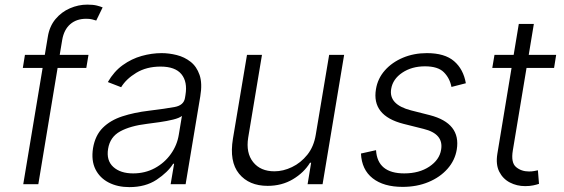

<svg xmlns="http://www.w3.org/2000/svg" viewBox="-20 -777 2381 810"><path d="M353.3 -545.5 344.1 -490.4H223L141.7 0H78.1L159.8 -490.4H76.3L85.2 -545.5H169L181.8 -622.2Q188.9 -666.2 214.1 -696.4Q239.3 -726.6 275 -742Q310.7 -757.5 348 -757.5Q372.9 -757.5 388.5 -753.6Q404.1 -749.6 413 -745.7L386 -690.3Q378.9 -692.5 369.1 -695.1Q359.4 -697.8 343.8 -697.8Q302.6 -697.8 276.3 -674.9Q250 -652 242.5 -609L231.9 -545.5Z M525.6 12.4Q476.2 12.4 438.6 -6.9Q400.9 -26.3 382.6 -63Q364.3 -99.8 372.5 -152.3Q381.7 -206.3 413.9 -238.1Q446 -269.9 496.1 -286.2Q546.2 -302.6 609 -310Q678.6 -318.5 716.8 -325.6Q755 -332.7 760.3 -363.3L762.4 -376.1Q771.7 -431.8 745.4 -464Q719.1 -496.1 657.3 -496.1Q598.4 -496.1 555.2 -470Q512.1 -443.9 491.1 -409.1L435 -430.8Q460.6 -475.5 497.9 -502.3Q535.2 -529.1 577.8 -541Q620.4 -552.9 661.9 -552.9Q693.2 -552.9 725.7 -544.7Q758.2 -536.6 783.9 -516.5Q809.7 -496.4 821.9 -460.9Q834.2 -425.4 824.9 -370.4L763.1 0H699.9L714.5 -86.3H710.6Q687.9 -50.1 640.8 -18.8Q593.8 12.4 525.6 12.4ZM541.5 -45.5Q592 -45.5 633 -67.6Q674 -89.8 700.6 -127.1Q727.3 -164.4 734.4 -209.2L747.5 -288Q736.9 -279.1 710.2 -272.5Q683.6 -266 653.2 -261.7Q622.9 -257.5 600.5 -254.6Q529.8 -246.1 487 -222.7Q444.2 -199.2 436.1 -149.5Q427.9 -100.1 457.9 -72.8Q487.9 -45.5 541.5 -45.5Z M1312.1 -208.5 1368.6 -545.5H1431.8L1340.9 0H1277.7L1292.6 -90.6H1288Q1262.4 -48.7 1215.7 -20.8Q1169 7.1 1109 7.1Q1030.5 7.1 988.6 -44Q946.7 -95.2 962.7 -192.1L1022 -545.5H1085.2L1027 -196Q1017 -132.1 1047.9 -93.2Q1078.8 -54.3 1137.8 -54.3Q1174.7 -54.3 1211.8 -72.1Q1248.9 -89.8 1276.5 -124.1Q1304 -158.4 1312.1 -208.5Z M1945.3 -425.8 1884.6 -410.2Q1877.5 -447.1 1852.6 -472.1Q1827.8 -497.2 1772.7 -497.2Q1717 -497.2 1677 -470.3Q1637.1 -443.5 1630.3 -402Q1619 -335.9 1713.8 -311.4L1793.3 -291.2Q1925.1 -257.1 1907 -146.3Q1899.5 -100.5 1867.9 -64.8Q1836.3 -29.1 1787.5 -8.9Q1738.6 11.4 1678.6 11.4Q1598.4 11.4 1552.2 -24.9Q1506 -61.1 1502.8 -129.3L1566.4 -143.5Q1572.4 -45.5 1685.4 -45.5Q1748.6 -45.5 1791.4 -74.2Q1834.2 -103 1840.9 -145.2Q1852.6 -212.4 1766.7 -233.3L1681.8 -254.6Q1547.2 -289.1 1566.1 -400.9Q1573.5 -446 1603.7 -480.1Q1633.9 -514.2 1680 -533.6Q1726.2 -552.9 1780.9 -552.9Q1856.2 -552.9 1895.6 -519Q1935 -485.1 1945.3 -425.8Z M2326.3 -545.5 2317.5 -490.4H2201.3L2143.5 -142.4Q2134.9 -90.9 2157.1 -72.3Q2179.3 -53.6 2211.6 -53.6Q2224.1 -53.6 2233.1 -55.4Q2242.2 -57.2 2249.3 -58.6L2253.9 -1.4Q2243.6 2.1 2229.4 5.1Q2215.2 8.2 2195.3 8.2Q2160.5 8.2 2131 -7.1Q2101.6 -22.4 2086.3 -52.6Q2071 -82.7 2078.1 -127.5L2138.1 -490.4H2056.8L2066.1 -545.5H2147L2168.7 -676.1H2232.2L2210.6 -545.5Z"/></svg>

Font: Inter Light  BETA
Style: Italic
Weight: 300
Italic angle: 9.39999°
Designer: Rasmus Andersson
Foundry: rsms
Version: Version 3.011;git-f93a4a705